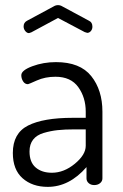

<svg xmlns="http://www.w3.org/2000/svg" viewBox="-20 -721 478 748"><path d="M206 -651 102 -595 93 -592Q85 -592 78.5 -600Q72 -608 72 -618Q72 -633 85 -640L189 -696Q197 -701 206 -701Q215 -701 223 -696L327 -640Q340 -634 340 -617Q340 -607 334 -600Q328 -593 320 -593Q319 -593 310 -596ZM198 -479Q292 -479 335.5 -424.5Q379 -370 379 -286V-26Q379 -15 370 -7.5Q361 0 347 0Q334 0 325.5 -7.5Q317 -15 317 -26V-70Q250 7 166 7Q106 7 68 -26.5Q30 -60 30 -125Q30 -202 89.5 -232Q149 -262 263 -262H314V-286Q314 -341 285 -381.5Q256 -422 196 -422Q156 -422 123.5 -407.5Q91 -393 89 -393Q77 -393 70 -404Q63 -415 63 -428Q63 -447 106 -463Q149 -479 198 -479ZM314 -153V-217H272Q232 -217 204.5 -214Q177 -211 150 -203Q123 -195 109 -177Q95 -159 95 -131Q95 -89 119 -68.5Q143 -48 182 -48Q229 -48 271.5 -83Q314 -118 314 -153Z"/></svg>

Font: Dosis
Style: Regular
Weight: 400
Designer: Edgar Tolentino, Pablo Impallari, Igino Marini
Foundry: Edgar Tolentino, Pablo Impallari, Igino Marini
Version: Version 1.007